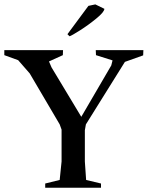

<svg xmlns="http://www.w3.org/2000/svg" viewBox="-24 -874 687 894"><path d="M299.8 -705.1 290 -714.8 387.7 -846.7 419.9 -853.5 461.9 -833Q461.9 -818.4 424.3 -787.6Q386.7 -756.8 348.1 -732.4Q309.6 -708 299.8 -705.1ZM186.5 0V-19.5L253.9 -36.1L262.7 -122.1V-270.5L253.9 -294.9L114.3 -532.2L60.5 -593.8L-3.9 -617.2V-640.6H269.5L268.6 -617.2L204.1 -587.9L215.8 -560.5L354.5 -330.1L494.1 -569.3L500 -592.8L422.9 -617.2L421.9 -640.6H643.6L642.6 -616.2L557.6 -585.9L376 -294.9L371.1 -267.6V-122.1L377 -36.1L446.3 -19.5V0Z"/></svg>

Font: Comprehension SemiBold
Style: Regular
Weight: 600
Designer: Alfredo Marco Pradil
Foundry: Alfredo Marco Pradil
Version: 1.0